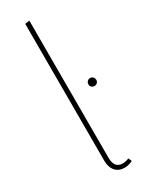

<svg xmlns="http://www.w3.org/2000/svg" viewBox="-198 -772 630 818"><g transform="rotate(-30 117.0 -363.0)"><path d="M91 -61V-733L113 -736V-61Q113 -10 154 -10Q168 -10 185 -17L192 0Q170 10 152 10Q124 10 107.5 -8.5Q91 -27 91 -61ZM234 -375Q234 -367 228.5 -361.5Q223 -356 215 -356Q206 -356 200.5 -361.5Q195 -367 195 -375Q195 -383 200.5 -389Q206 -395 215 -395Q223 -395 228.5 -389Q234 -383 234 -375Z"/></g></svg>

Font: Fira Sans Extra Condensed Thin
Style: Regular
Weight: 250
Width: 1
Designer: Carrois Corporate & Edenspiekermann AG
Foundry: Carrois Corporate GbR & Edenspiekermann AG
Version: Version 4.203